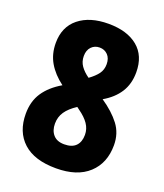

<svg xmlns="http://www.w3.org/2000/svg" viewBox="-136 -815 783 916"><g transform="rotate(20 256.0 -357.0)"><path d="M257 -724Q352 -724 406 -679.5Q460 -635 460 -551Q460 -492 432.5 -449Q405 -406 353 -376Q412 -336 445.5 -292Q479 -248 479 -188Q479 -97 421 -43.5Q363 10 256 10Q146 10 89 -42Q32 -94 32 -186Q32 -249 62 -294Q92 -339 150 -373Q102 -409 76.5 -452.5Q51 -496 51 -552Q51 -634 107 -679Q163 -724 257 -724ZM256 -603Q231 -603 214.5 -586Q198 -569 198 -539Q198 -511 213 -489.5Q228 -468 255 -449Q284 -470 299 -490.5Q314 -511 314 -539Q314 -569 297.5 -586Q281 -603 256 -603ZM179 -189Q179 -154 198 -132.5Q217 -111 254 -111Q293 -111 312.5 -131Q332 -151 332 -187Q332 -217 315 -242Q298 -267 264 -291L252 -300Q215 -276 197 -249.5Q179 -223 179 -189Z"/></g></svg>

Font: Noto Sans Lao UI Cond ExtBd
Style: Regular
Weight: 800
Width: 3
Designer: Monotype Design Team
Foundry: Monotype Imaging Inc.
Version: Version 2.000; ttfautohint (v1.8.4.7-5d5b)